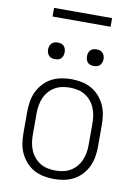

<svg xmlns="http://www.w3.org/2000/svg" viewBox="-99 -973 748 1049"><g transform="rotate(10 275.0 -448.5)"><path d="M275 12Q247 12 218.5 6.5Q190 1 165 -12.5Q140 -26 120.5 -47.5Q101 -69 89 -94.5Q77 -120 72.5 -148.5Q68 -177 68 -205V-325Q68 -353 72.5 -381.5Q77 -410 89 -435.5Q101 -461 120.5 -482.5Q140 -504 165 -517.5Q190 -531 218.5 -536.5Q247 -542 275 -542Q303 -542 331.5 -536.5Q360 -531 385 -517.5Q410 -504 429.5 -482.5Q449 -461 461 -435.5Q473 -410 477.5 -381.5Q482 -353 482 -325V-205Q482 -177 477.5 -148.5Q473 -120 461 -94.5Q449 -69 429.5 -47.5Q410 -26 385 -12.5Q360 1 331.5 6.5Q303 12 275 12ZM275 -35Q297 -35 318.5 -39.5Q340 -44 358.5 -55Q377 -66 391.5 -83Q406 -100 414.5 -120Q423 -140 426.5 -161.5Q430 -183 430 -205V-325Q430 -347 426.5 -368.5Q423 -390 414.5 -410Q406 -430 391.5 -447Q377 -464 358.5 -475Q340 -486 318.5 -490.5Q297 -495 275 -495Q253 -495 231.5 -490.5Q210 -486 191.5 -475Q173 -464 158.5 -447Q144 -430 135.5 -410Q127 -390 123.5 -368.5Q120 -347 120 -325V-205Q120 -183 123.5 -161.5Q127 -140 135.5 -120Q144 -100 158.5 -83Q173 -66 191.5 -55Q210 -44 231.5 -39.5Q253 -35 275 -35ZM383 -634Q373 -634 364 -636.5Q355 -639 348.5 -646Q342 -653 339.5 -662Q337 -671 337 -680Q337 -689 339.5 -698Q342 -707 348.5 -714Q355 -721 364 -723.5Q373 -726 383 -726Q392 -726 401 -723.5Q410 -721 416.5 -714Q423 -707 426 -698Q429 -689 429 -680Q429 -671 426 -662Q423 -653 416.5 -646Q410 -639 401 -636.5Q392 -634 383 -634ZM167 -634Q158 -634 149 -636.5Q140 -639 133.5 -646Q127 -653 124 -662Q121 -671 121 -680Q121 -689 124 -698Q127 -707 133.5 -714Q140 -721 149 -723.5Q158 -726 167 -726Q177 -726 186 -723.5Q195 -721 201.5 -714Q208 -707 210.5 -698Q213 -689 213 -680Q213 -671 210.5 -662Q208 -653 201.5 -646Q195 -639 186 -636.5Q177 -634 167 -634ZM436 -861H114V-909H436Z"/></g></svg>

Font: Lode Dark
Style: Regular
Weight: 400
Monospace: yes
Designer: Belleve Invis
Foundry: Belleve Invis
Version: Version 29.2.0; ttfautohint (v1.8.3)